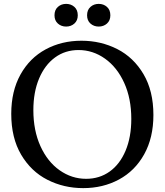

<svg xmlns="http://www.w3.org/2000/svg" viewBox="-20 -960 849 990"><path d="M400 -750Q500 -750 584.5 -707Q669 -664 720 -577.5Q771 -491 771 -367Q771 -250 723.5 -164.5Q676 -79 593.5 -34.5Q511 10 409 10Q309 10 224.5 -33Q140 -76 89 -162.5Q38 -249 38 -373Q38 -490 85.5 -575.5Q133 -661 215.5 -705.5Q298 -750 400 -750ZM424 -38Q493 -38 545.5 -75.5Q598 -113 627.5 -183Q657 -253 657 -347Q657 -452 620.5 -532.5Q584 -613 521.5 -657.5Q459 -702 385 -702Q316 -702 263.5 -663.5Q211 -625 181.5 -555Q152 -485 152 -392Q152 -287 188.5 -206.5Q225 -126 287.5 -82Q350 -38 424 -38ZM261 -881Q261 -909 278.5 -924.5Q296 -940 321 -940Q346 -940 363.5 -924.5Q381 -909 381 -881Q381 -854 363.5 -838.5Q346 -823 321 -823Q296 -823 278.5 -838.5Q261 -854 261 -881ZM489 -940Q514 -940 531.5 -924.5Q549 -909 549 -881Q549 -854 531.5 -838.5Q514 -823 489 -823Q464 -823 446.5 -838.5Q429 -854 429 -881Q429 -909 446.5 -924.5Q464 -940 489 -940Z"/></svg>

Font: Minipax
Style: Regular
Weight: 400
Designer: Raphaël Ronot, Igor Stepanchenko (Cyrillic)
Foundry: steppetype
Version: Version 1.002